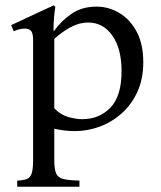

<svg xmlns="http://www.w3.org/2000/svg" viewBox="-20 -480 607 725"><path d="M280 202V225H45V202Q68 201 81 196Q94 191 99.5 175Q105 159 105 124V-328Q105 -355 97 -363.5Q89 -372 75 -372Q64 -372 53.5 -369.5Q43 -367 32 -362L22 -385L183 -460L189 -454Q187 -445 184.5 -419Q182 -393 182 -364H184V-363Q210 -400 249.5 -427.5Q289 -455 344 -455Q391 -455 431.5 -430.5Q472 -406 496.5 -359.5Q521 -313 521 -245Q521 -181 498.5 -132.5Q476 -84 438.5 -51Q401 -18 355.5 -1.5Q310 15 264 15Q241 15 221.5 12.5Q202 10 185 6V124Q185 159 192 175Q199 191 219.5 196Q240 201 280 202ZM290 -30Q355 -30 397 -73.5Q439 -117 439 -211Q439 -297 404 -346Q369 -395 313 -395Q279 -395 246 -377Q213 -359 185 -333V-71Q209 -46 238.5 -38Q268 -30 290 -30Z"/></svg>

Font: Bona Nova
Style: Regular
Weight: 400
Designer: Mateusz Machalski
Foundry: Capitalics
Version: Version 4.001; ttfautohint (v1.8.3)